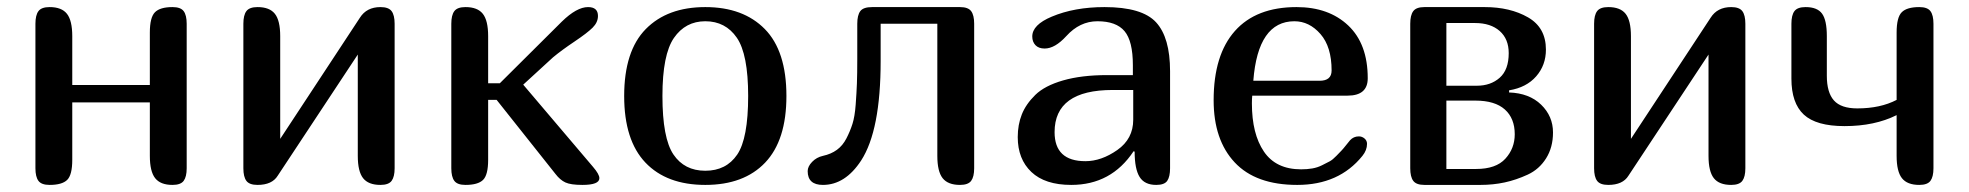

<svg xmlns="http://www.w3.org/2000/svg" viewBox="-20 -522 5558 542"><path d="M507 -47Q507 -23 498.5 -11.5Q490 0 467 0Q433 0 418 -19Q403 -38 403 -82V-233H184V-71Q184 -28 169.5 -14Q155 0 120 0Q97 0 88.5 -11.5Q80 -23 80 -47V-455Q80 -479 88.5 -490.5Q97 -502 120 -502Q154 -502 169 -483Q184 -464 184 -420V-282H403V-430Q403 -473 417.5 -487.5Q432 -502 467 -502Q490 -502 498.5 -490.5Q507 -479 507 -455Z M1094 -47Q1094 -23 1085.5 -11.5Q1077 0 1054 0Q1020 0 1005 -19Q990 -38 990 -82V-368L764 -26Q748 0 707 0Q684 0 675.5 -11.5Q667 -23 667 -47V-455Q667 -479 675.5 -490.5Q684 -502 707 -502Q741 -502 756 -483Q771 -464 771 -420V-130L996 -472Q1015 -502 1054 -502Q1077 -502 1085.5 -490.5Q1094 -479 1094 -455Z M1358 -287H1391L1566 -461Q1608 -502 1640 -502Q1668 -502 1668 -477Q1668 -459 1653 -444Q1638 -429 1601.5 -404.5Q1565 -380 1541 -360Q1521 -342 1457 -283L1654 -51Q1672 -30 1672 -19Q1672 0 1624 0Q1591 0 1576 -7Q1561 -14 1548 -31L1382 -240H1358V-71Q1358 -28 1343.5 -14Q1329 0 1294 0Q1271 0 1262.5 -11.5Q1254 -23 1254 -47V-455Q1254 -479 1262.5 -490.5Q1271 -502 1294 -502Q1328 -502 1343 -483Q1358 -464 1358 -420Z M1742 -251Q1742 -378 1803 -440Q1864 -502 1971 -502Q2078 -502 2139 -440Q2200 -378 2200 -251Q2200 -126 2140 -63Q2080 0 1971 0Q1862 0 1802 -63Q1742 -126 1742 -251ZM2092 -251Q2092 -369 2060 -415.5Q2028 -462 1971 -462Q1915 -462 1882.5 -415Q1850 -368 1850 -251Q1850 -132 1881 -86Q1912 -40 1971 -40Q2030 -40 2061 -85.5Q2092 -131 2092 -251Z M2730 -47Q2730 -23 2721.5 -11.5Q2713 0 2690 0Q2656 0 2641 -19Q2626 -38 2626 -82V-455H2466V-350Q2466 -154 2411 -69Q2366 0 2303 0Q2260 0 2260 -39Q2260 -52 2272.5 -65Q2285 -78 2303 -82Q2326 -87 2342.5 -99Q2359 -111 2369.5 -131.5Q2380 -152 2386.5 -172.5Q2393 -193 2395.5 -226.5Q2398 -260 2399 -286.5Q2400 -313 2400 -356V-455Q2400 -479 2408.5 -490.5Q2417 -502 2442 -502H2690Q2713 -502 2721.5 -490.5Q2730 -479 2730 -455Z M3180 -95Q3117 0 3004 0Q2930 0 2891.5 -36.5Q2853 -73 2853 -135Q2853 -170 2864.5 -199Q2876 -228 2902.5 -254Q2929 -280 2981 -295Q3033 -310 3105 -310H3178V-338Q3178 -406 3154.5 -434Q3131 -462 3078 -462Q3028 -462 2990 -420Q2958 -385 2929 -385Q2912 -385 2903 -394.5Q2894 -404 2894 -419Q2894 -452 2949 -475Q3013 -502 3098 -502Q3204 -502 3243.5 -459Q3283 -416 3283 -321V-47Q3283 -23 3275 -11.5Q3267 0 3244 0Q3211 0 3197 -22.5Q3183 -45 3183 -94ZM3121 -268Q2957 -268 2957 -149Q2957 -67 3044 -67Q3089 -67 3134 -98.5Q3179 -130 3179 -184V-268Z M3791 -126Q3801 -137 3816 -137Q3825 -137 3832 -131Q3839 -125 3839 -116Q3839 -98 3826 -82Q3760 0 3642 0Q3525 0 3465.5 -63.5Q3406 -127 3406 -239Q3406 -367 3466 -434.5Q3526 -502 3640 -502Q3731 -502 3786 -450Q3841 -398 3841 -301Q3841 -252 3784 -252H3515Q3514 -244 3514 -230Q3514 -144 3548 -94Q3582 -44 3653 -44Q3670 -44 3684.5 -46.5Q3699 -49 3712 -55.5Q3725 -62 3733.5 -66.5Q3742 -71 3752.5 -82Q3763 -93 3767 -97Q3771 -101 3780.5 -113Q3790 -125 3791 -126ZM3634 -462Q3531 -462 3518 -294H3705Q3739 -294 3739 -323Q3739 -390 3707.5 -426Q3676 -462 3634 -462Z M3961 -455Q3961 -479 3969.5 -490.5Q3978 -502 4001 -502H4171Q4243 -502 4293.5 -473Q4344 -444 4344 -382Q4344 -338 4316.5 -306.5Q4289 -275 4240 -267V-261Q4297 -259 4330.5 -226.5Q4364 -194 4364 -148Q4364 -106 4344.5 -75Q4325 -44 4292.5 -29Q4260 -14 4227.5 -7Q4195 0 4159 0H4001Q3978 0 3969.5 -11.5Q3961 -23 3961 -47ZM4149 -280Q4188 -280 4213.5 -302.5Q4239 -325 4239 -372Q4239 -412 4213.5 -434.5Q4188 -457 4144 -457H4063V-280ZM4063 -45H4147Q4203 -45 4229.5 -74Q4256 -103 4256 -143Q4256 -188 4228 -213Q4200 -238 4145 -238H4063Z M4907 -47Q4907 -23 4898.5 -11.5Q4890 0 4867 0Q4833 0 4818 -19Q4803 -38 4803 -82V-368L4577 -26Q4561 0 4520 0Q4497 0 4488.5 -11.5Q4480 -23 4480 -47V-455Q4480 -479 4488.5 -490.5Q4497 -502 4520 -502Q4554 -502 4569 -483Q4584 -464 4584 -420V-130L4809 -472Q4828 -502 4867 -502Q4890 -502 4898.5 -490.5Q4907 -479 4907 -455Z M5137 -308Q5137 -261 5157 -238.5Q5177 -216 5223 -216Q5288 -216 5334 -240V-430Q5334 -473 5348.5 -487.5Q5363 -502 5398 -502Q5421 -502 5429.5 -490.5Q5438 -479 5438 -455V-47Q5438 -23 5429.5 -11.5Q5421 0 5398 0Q5364 0 5349 -19Q5334 -38 5334 -82V-197Q5272 -166 5187 -166Q5107 -166 5072 -198.5Q5037 -231 5037 -300V-455Q5037 -479 5045.5 -490.5Q5054 -502 5077 -502Q5110 -502 5123.5 -483.5Q5137 -465 5137 -420Z"/></svg>

Font: Marmelad
Style: Regular
Weight: 400
Designer: Manvel Shmavonyan
Foundry: Cyreal
Version: Version 1.001;PS 001.001;hotconv 1.0.88;makeotf.lib2.5.64775